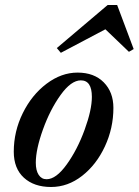

<svg xmlns="http://www.w3.org/2000/svg" viewBox="-20 -738 554 767"><path d="M35 -132Q35 -213 71 -286Q107 -359 166 -403.5Q225 -448 290 -448Q356 -448 394.5 -409Q433 -370 433 -307Q433 -226 399 -153Q365 -80 308 -35.5Q251 9 184 9Q116 9 75.5 -28Q35 -65 35 -132ZM347 -351Q347 -417 303 -417Q264 -417 222 -358.5Q180 -300 151.5 -220.5Q123 -141 123 -88Q123 -57 134.5 -39.5Q146 -22 166 -22Q204 -22 246.5 -81Q289 -140 318 -219.5Q347 -299 347 -351ZM514 -542 495 -531 401 -621 223 -527 207 -546 410 -718H448Z"/></svg>

Font: Ibarra Real Nova SemiBold
Style: Italic
Weight: 600
Italic angle: -22°
Designer: Jose Maria Ribagorda & Octavio Pardo
Foundry: Octavio Pardo
Version: Version 1.014